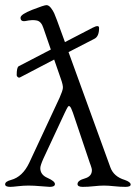

<svg xmlns="http://www.w3.org/2000/svg" viewBox="-20 -725 529 748"><path d="M59 -424Q54 -421 49.5 -424.5Q45 -428 45 -432Q45 -463 53 -467L178 -532L149 -616Q141 -641 124 -645Q107 -649 79 -643Q60 -640 60 -656Q60 -669 106 -687Q152 -705 161 -705Q170 -705 178.5 -694Q187 -683 191.5 -672.5Q196 -662 202 -646L233 -561L341 -617Q366 -630 366 -616Q366 -583 348 -574L247 -522L410 -73Q423 -37 466 -24Q489 -16 489 -6Q489 3 469 3Q448 3 425 0.5Q402 -2 385 -2Q368 -2 345.5 0.5Q323 3 302 3Q282 3 282 -8Q282 -22 311 -30Q338 -38 338 -62Q338 -66 336.5 -71Q335 -76 333 -82Q331 -88 330 -90L264 -286Q257 -306 252.5 -310Q248 -314 244.5 -309Q241 -304 232 -285L149 -107Q137 -80 137 -70Q137 -44 165 -32Q194 -19 194 -8Q194 3 174 3Q167 3 139.5 0.5Q112 -2 91 -2Q71 -2 50 0.5Q29 3 20 3Q0 3 0 -7Q0 -18 23 -24Q68 -36 94 -91L212 -344Q224 -371 225 -382Q226 -393 217 -418L191 -493Z"/></svg>

Font: EB Garamond SC 12
Style: Regular
Weight: 400
Version: Version 0.016 ; ttfautohint (v0.97) -l 8 -r 50 -G 200 -x 0 -